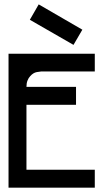

<svg xmlns="http://www.w3.org/2000/svg" viewBox="-20 -868 480 889"><path d="M170.9 -537.1Q168 -537.1 150.4 -534.2Q133.8 -531.2 120.1 -515.6Q112.3 -507.8 107.4 -495.1Q102.5 -483.4 102.5 -465.8H332V-382.8H102.5V-82H418.9V1H19.5V-619.1H418.9V-537.1ZM159.2 -847.7 361.3 -730.5 320.3 -660.2Q252.9 -698.2 118.2 -776.4Q131.8 -799.8 159.2 -847.7Z"/></svg>

Font: mr_KirucoupageG
Style: Regular
Weight: 400
Designer: Jan Henkel
Version: Version 1.00 May 25, 2020, initial release